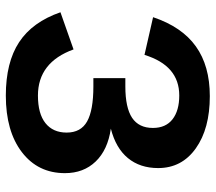

<svg xmlns="http://www.w3.org/2000/svg" viewBox="-61 -677 748 666"><g transform="rotate(90 313.0 -344.0)"><path d="M311.5 9.8Q196.3 9.8 126.2 -36.4Q56.2 -82.5 22.5 -179.7L151.4 -225.1Q196.3 -101.6 311.5 -101.6Q374.5 -101.6 407.2 -127.7Q439.9 -153.8 439.9 -201.2Q439.9 -250.5 401.1 -272.2Q362.3 -293.9 279.8 -293.9H251V-404.8H279.8Q353.5 -404.8 388.7 -428.2Q423.8 -451.7 423.8 -500.5Q423.8 -544.9 393.8 -568.4Q363.8 -591.8 311 -591.8Q207.5 -591.8 170.4 -471.2L39.6 -501Q73.2 -601.1 140.9 -649.4Q208.5 -697.8 313.5 -697.8Q426.3 -697.8 494.6 -649.2Q563 -600.6 563 -518.6Q563 -455.6 528.3 -413.6Q493.7 -371.6 426.3 -354.5Q500 -343.8 540.3 -301.8Q580.6 -259.8 580.6 -195.3Q580.6 -101.6 507.8 -45.9Q435.1 9.8 311.5 9.8Z"/></g></svg>

Font: Liberation Sans
Style: Bold
Weight: 700
Designer: Steve Matteson
Foundry: Ascender Corporation
Version: Version 2.1.5